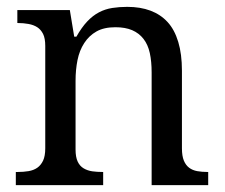

<svg xmlns="http://www.w3.org/2000/svg" viewBox="-20 -537 652 557"><path d="M279.3 -38.1V0H25.9V-38.1H32.2Q47.9 -38.1 62.7 -40.5Q77.6 -43 88.1 -50.3Q98.6 -57.6 105 -71Q111.3 -84.5 111.3 -106.9V-403.8Q111.3 -425.8 105 -438.5Q98.6 -451.2 88.1 -458Q77.6 -464.8 62.7 -467.5Q47.9 -470.2 32.2 -470.2H30.3V-507.8H182.6L195.3 -430.7H201.7Q216.8 -457.5 232.9 -474.6Q249 -491.7 267.1 -501.2Q285.2 -510.7 305.7 -513.9Q326.2 -517.1 349.1 -517.1Q387.2 -517.1 416.5 -506.1Q445.8 -495.1 466.1 -473.1Q486.3 -451.2 497.1 -415.5Q507.8 -379.9 507.8 -332V-106.9Q507.8 -84.5 513.4 -71Q519 -57.6 528.8 -50.3Q538.6 -43 552.2 -40.5Q565.9 -38.1 582 -38.1H584V0H419.9V-327.1Q419.9 -358.4 414.6 -383.1Q409.2 -407.7 396.2 -424.3Q383.3 -440.9 363.3 -449.5Q343.3 -458 314.9 -458Q281.7 -458 260 -445.8Q238.3 -433.6 224.4 -412.1Q210.4 -390.6 204.8 -362.5Q199.2 -334.5 199.2 -302.7V-103Q199.2 -81.5 205.3 -68.4Q211.4 -55.2 222.7 -48.6Q233.9 -42 247.8 -40Q261.7 -38.1 277.3 -38.1Z"/></svg>

Font: MUA Office
Style: Regular
Weight: 400
Designer: Khon Soe Zaw Thu
Foundry: Myanmar Unicode
Version: Version 2.10 June 24, 2017